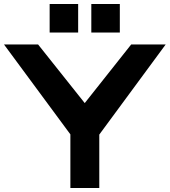

<svg xmlns="http://www.w3.org/2000/svg" viewBox="-23 -943 851 963"><path d="M330 0V-269L-3 -720H168L402 -426L635 -720H808L475 -268V0ZM435 -780V-923H578V-780ZM226 -780V-923H369V-780Z"/></svg>

Font: Orbitron ExtraBold
Style: Regular
Weight: 800
Designer: Matt McInerney
Foundry: The League of Moveable Type
Version: Version 2.001